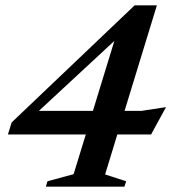

<svg xmlns="http://www.w3.org/2000/svg" viewBox="-20 -696 639 716"><path d="M482 -676H565L444.5 -282.5H507L599 -296.5L543.5 -194.5H417.5L372 -45.5L450.5 -20L444 0H151L157 -20L254.5 -46.5L300 -194.5H9.5L23.5 -239.5ZM326.5 -282.5 406.5 -543.5 125 -282.5Z"/></svg>

Font: Newsreader 16pt SemiBold
Style: Italic
Weight: 600
Italic angle: -17°
Designer: Hugues Gentile
Foundry: Production Type
Version: Version 1.003; ttfautohint (v1.8.3)